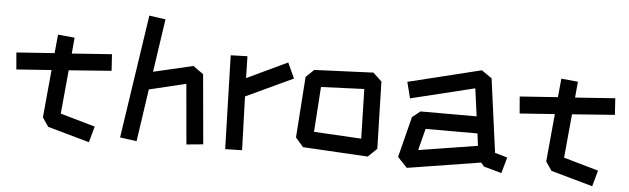

<svg xmlns="http://www.w3.org/2000/svg" viewBox="-47 -884 3529 1077"><g transform="rotate(5 1717.5 -345.5)"><path d="M479 23 244 -43 210 -93 235 -362 38 -348 30 -443 244 -458 254 -563 348 -554 340 -464 565 -480 571 -387 331 -369 308 -123 504 -67Z M745 -6 651 -19 755 -714 847 -701 803 -402 1026 -454 1084 -413 1119 -21 1025 -12 995 -351 788 -301Z M1244 -5 1229 -532 1323 -535 1326 -412 1554 -520 1594 -433 1329 -309 1339 -7Z M2044 -33 1678 -54 1634 -105 1658 -448 1703 -491 2035 -505 2084 -459 2094 -81ZM1999 -130 1992 -409 1749 -399 1732 -145Z M2268 11 2214 -46 2272 -275 2317 -311H2633L2612 -467L2252 -379L2229 -470L2640 -571L2698 -531L2754 -116L2824 -96L2799 -6L2699 -34L2681 -55ZM2323 -94 2655 -147 2646 -216H2354Z M3313 23 3078 -43 3044 -93 3069 -362 2872 -348 2864 -443 3078 -458 3088 -563 3182 -554 3174 -464 3399 -480 3405 -387 3165 -369 3142 -123 3338 -67Z"/></g></svg>

Font: ZCOOL KuaiLe
Style: Regular
Weight: 400
Designer: Lui Bingke
Foundry: ZCOOL
Version: Version 3.51;August 12, 2021;FontCreator 13.0.0.2613 64-bit